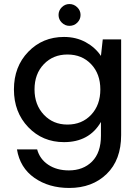

<svg xmlns="http://www.w3.org/2000/svg" viewBox="-20 -699 688 951"><path d="M323 232Q222 232 150.5 182Q79 132 64 41H164Q177 89 219 117Q261 145 321 145Q392 145 436 101Q480 57 480 -27V-95Q422 5 297 5Q191 5 120 -69Q49 -143 49 -256Q49 -369 120 -442.5Q191 -516 297 -516Q357 -516 404.5 -490Q452 -464 480 -422L489 -504H580V-30Q580 93 508.5 162.5Q437 232 323 232ZM314 -82Q386 -82 431.5 -130.5Q477 -179 477 -256Q477 -333 431.5 -381Q386 -429 314 -429Q243 -429 197 -381Q151 -333 151 -256Q151 -180 197 -131Q243 -82 314 -82ZM324 -571Q302 -571 286 -587Q270 -603 270 -625Q270 -647 286 -663Q302 -679 324 -679Q346 -679 362.5 -663Q379 -647 379 -625Q379 -603 363 -587Q347 -571 324 -571Z"/></svg>

Font: AWOL-DM Medium
Style: Regular
Weight: 500
Designer: Colophon Foundry, Jonny Pinhorn, Mikhail Sharanda
Foundry: Colophon Foundry
Version: Version 1.000;Glyphs 3.2.3 (3260)